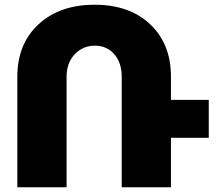

<svg xmlns="http://www.w3.org/2000/svg" viewBox="-20 -791 911 811"><path d="M861.8 -369.1V-209H702.1V0H494.1V-466.8Q494.1 -526.4 462.4 -562.3Q430.7 -598.1 380.9 -598.1Q330.1 -598.1 295.7 -561.8Q261.2 -525.4 261.2 -466.8V0H53.2V-466.8Q53.2 -605.5 142.6 -688.2Q231.9 -771 379.9 -771Q526.9 -771 614.5 -688.2Q702.1 -605.5 702.1 -466.8V-369.1Z"/></svg>

Font: Montserrat arm ExtraBold
Style: Regular
Weight: 800
Designer: Julieta Ulanovsky
Foundry: Julieta Ulanovsky
Version: Version 6.000;PS 006.000;hotconv 1.0.88;makeotf.lib2.5.64775